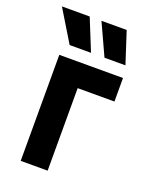

<svg xmlns="http://www.w3.org/2000/svg" viewBox="-133 -772 663 844"><g transform="rotate(20 198.0 -350.0)"><path d="M70 0H196V-386H368V-496H70ZM8 -700 98 -552H198L138 -700ZM193 -700 261 -552H359L311 -700Z"/></g></svg>

Font: Meta Space
Style: Bold
Weight: 700
Designer: Meta Pool / Florian Karsten
Foundry: Meta Pool / Florian Karsten
Version: Version 2.000;Glyphs 3.1.1 (3137)